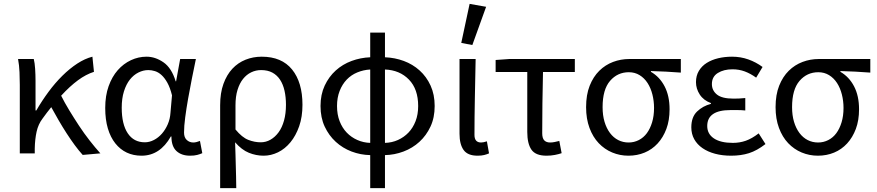

<svg xmlns="http://www.w3.org/2000/svg" viewBox="-20 -790 4515 989"><path d="M406 8Q386 -14 365 -42.5Q344 -71 323 -103.5Q302 -136 282 -170.5Q262 -205 244 -238Q233 -224 221.5 -209.5Q210 -195 199 -179Q177 -150 168.5 -111.5Q160 -73 159 -25V0H82V-353Q82 -382 80.5 -418Q79 -454 73 -486H154Q159 -466 161 -435.5Q163 -405 163 -373V-221H167Q196 -271 230 -317Q264 -363 301.5 -400Q339 -437 378 -462.5Q417 -488 456 -498L464 -420Q423 -407 381.5 -376.5Q340 -346 295 -297Q313 -261 337 -221.5Q361 -182 387 -142.5Q413 -103 441.5 -66.5Q470 -30 497 0Z M709 12Q667 12 633 -4Q599 -20 574 -51.5Q549 -83 535.5 -128.5Q522 -174 522 -234Q522 -297 539.5 -346Q557 -395 586.5 -428.5Q616 -462 654.5 -480Q693 -498 735 -498Q780 -498 822 -469Q864 -440 885 -371H887L908 -486H989Q979 -438 968.5 -385.5Q958 -333 949 -282Q940 -231 934 -185.5Q928 -140 928 -107Q928 -82 942 -69Q956 -56 976 -56Q984 -56 993 -58.5Q1002 -61 1010 -64L1022 -1Q1011 4 996 8Q981 12 959 12Q915 12 889 -12Q863 -36 863 -87H860Q804 12 709 12ZM726 -57Q750 -57 773 -69Q796 -81 814 -101.5Q832 -122 844 -149.5Q856 -177 858 -208L866 -299Q856 -339 842 -364Q828 -389 812 -403.5Q796 -418 778.5 -423.5Q761 -429 744 -429Q718 -429 693 -416.5Q668 -404 649 -380Q630 -356 618.5 -319.5Q607 -283 607 -235Q607 -150 638 -103.5Q669 -57 726 -57Z M1114 179V-248Q1114 -311 1131 -358Q1148 -405 1177 -436Q1206 -467 1245 -482.5Q1284 -498 1328 -498Q1431 -498 1484.5 -432Q1538 -366 1538 -250Q1538 -188 1521 -139.5Q1504 -91 1476 -57Q1448 -23 1412 -5.5Q1376 12 1338 12Q1299 12 1262 -3Q1225 -18 1191 -57Q1192 -24 1193 4.5Q1194 33 1194.5 61Q1195 89 1196 118Q1197 147 1197 179ZM1323 -57Q1350 -57 1373.5 -70.5Q1397 -84 1415 -108.5Q1433 -133 1443 -169Q1453 -205 1453 -250Q1453 -290 1445.5 -323Q1438 -356 1422.5 -379.5Q1407 -403 1383 -416Q1359 -429 1325 -429Q1298 -429 1274 -417.5Q1250 -406 1232 -383.5Q1214 -361 1203.5 -327Q1193 -293 1193 -247V-123Q1227 -82 1259 -69.5Q1291 -57 1323 -57Z M1716 -244Q1716 -200 1729.5 -165.5Q1743 -131 1766 -107Q1789 -83 1820.5 -69Q1852 -55 1887 -54V-432Q1852 -430 1820.5 -417Q1789 -404 1766 -380Q1743 -356 1729.5 -321.5Q1716 -287 1716 -244ZM2134 -244Q2134 -331 2086.5 -380Q2039 -429 1963 -432V-54Q1999 -55 2030 -69Q2061 -83 2084 -107Q2107 -131 2120.5 -165.5Q2134 -200 2134 -244ZM1887 179V9Q1837 8 1791 -9.5Q1745 -27 1709.5 -59.5Q1674 -92 1652.5 -138Q1631 -184 1631 -244Q1631 -303 1652.5 -349Q1674 -395 1709.5 -427Q1745 -459 1791 -476Q1837 -493 1887 -495V-622H1963V-495Q2014 -493 2060 -476Q2106 -459 2141.5 -427Q2177 -395 2198 -349Q2219 -303 2219 -244Q2219 -184 2197.5 -138Q2176 -92 2140.5 -59.5Q2105 -27 2058.5 -9.5Q2012 8 1963 9V179Z M2440 12Q2389 12 2368 -17.5Q2347 -47 2347 -101V-486H2430Q2428 -387 2426 -285Q2424 -183 2424 -95Q2424 -56 2458 -56Q2470 -56 2488 -62L2499 0Q2488 5 2474 8.5Q2460 12 2440 12ZM2356 -569 2399 -770 2484 -755 2413 -558Z M2795 12Q2739 12 2717.5 -19Q2696 -50 2696 -110V-419H2533V-481L2603 -486H2941V-419H2777Q2775 -337 2774 -257.5Q2773 -178 2773 -104Q2773 -78 2783.5 -67Q2794 -56 2814 -56Q2825 -56 2837 -58.5Q2849 -61 2861 -64L2873 -1Q2859 4 2838.5 8Q2818 12 2795 12Z M3217 12Q3173 12 3133.5 -4.5Q3094 -21 3064 -52.5Q3034 -84 3016.5 -131Q2999 -178 2999 -238Q2999 -302 3017.5 -348.5Q3036 -395 3067 -425.5Q3098 -456 3138 -471Q3178 -486 3221 -486H3487V-416Q3445 -419 3410 -421Q3375 -423 3333 -424V-420Q3378 -394 3403.5 -345Q3429 -296 3429 -227Q3429 -170 3412.5 -126Q3396 -82 3367.5 -51Q3339 -20 3300.5 -4Q3262 12 3217 12ZM3218 -56Q3246 -56 3270.5 -68.5Q3295 -81 3312 -104Q3329 -127 3339 -160Q3349 -193 3349 -234Q3349 -270 3340.5 -303.5Q3332 -337 3315.5 -362.5Q3299 -388 3274.5 -403Q3250 -418 3219 -418Q3161 -418 3122.5 -373.5Q3084 -329 3084 -238Q3084 -196 3094 -162.5Q3104 -129 3122 -105Q3140 -81 3164.5 -68.5Q3189 -56 3218 -56Z M3746 12Q3701 12 3663.5 2Q3626 -8 3598.5 -27Q3571 -46 3556 -73Q3541 -100 3541 -134Q3541 -187 3570.5 -215.5Q3600 -244 3642 -255V-259Q3604 -273 3584.5 -303Q3565 -333 3565 -367Q3565 -400 3580 -425Q3595 -450 3620.5 -466Q3646 -482 3679.5 -490Q3713 -498 3751 -498Q3795 -498 3834.5 -484Q3874 -470 3908 -445L3875 -390Q3846 -411 3816.5 -422Q3787 -433 3753 -433Q3708 -433 3677.5 -414Q3647 -395 3647 -357Q3647 -324 3673 -303Q3699 -282 3758 -282Q3772 -282 3786 -282.5Q3800 -283 3819 -285V-221Q3797 -223 3779 -223Q3761 -223 3743 -223Q3623 -223 3623 -141Q3623 -100 3657.5 -77Q3692 -54 3755 -54Q3790 -54 3821.5 -65Q3853 -76 3888 -103L3923 -48Q3879 -14 3838 -1Q3797 12 3746 12Z M4193 12Q4149 12 4109.5 -4.5Q4070 -21 4040 -52.5Q4010 -84 3992.5 -131Q3975 -178 3975 -238Q3975 -302 3993.5 -348.5Q4012 -395 4043 -425.5Q4074 -456 4114 -471Q4154 -486 4197 -486H4463V-416Q4421 -419 4386 -421Q4351 -423 4309 -424V-420Q4354 -394 4379.5 -345Q4405 -296 4405 -227Q4405 -170 4388.5 -126Q4372 -82 4343.5 -51Q4315 -20 4276.5 -4Q4238 12 4193 12ZM4194 -56Q4222 -56 4246.5 -68.5Q4271 -81 4288 -104Q4305 -127 4315 -160Q4325 -193 4325 -234Q4325 -270 4316.5 -303.5Q4308 -337 4291.5 -362.5Q4275 -388 4250.5 -403Q4226 -418 4195 -418Q4137 -418 4098.5 -373.5Q4060 -329 4060 -238Q4060 -196 4070 -162.5Q4080 -129 4098 -105Q4116 -81 4140.5 -68.5Q4165 -56 4194 -56Z"/></svg>

Font: Giro Regular
Style: Regular
Weight: 400
Designer: Paul D. Hunt
Foundry: Adobe Systems Incorporated
Version: Version 1.000;PS 1.0;hotconv 1.0.88;makeotf.lib2.5.647800